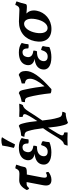

<svg xmlns="http://www.w3.org/2000/svg" viewBox="874 -1635 1011 2799"><g transform="rotate(-90 1379.5 -235.5)"><path d="M326 -518C304 -470 288 -458 246 -458C217 -458 185 -461 154 -461C96 -461 54 -433 9 -352C11 -337 20 -321 35 -316C64 -347 74 -353 104 -353H125L79 -112C63 -28 91 9 158 9C203 9 246 -12 273 -35C273 -51 269 -63 261 -73C246 -62 232 -57 218 -57C191 -57 182 -74 193 -131L235 -350H262C318 -350 332 -358 342 -377C349 -415 363 -465 379 -504C367 -511 345 -516 326 -518Z M779 -712C766 -718 749 -721 731 -721C708 -721 682 -717 657 -708C651 -661 640 -606 623 -540C637 -530 656 -524 675 -523C705 -588 743 -659 779 -712ZM446 -357C432 -294 465 -249 536 -236C445 -228 395 -190 382 -129C364 -44 429 8 559 8C609 8 662 -1 707 -21C708 -54 715 -88 722 -117C710 -131 686 -139 665 -142C645 -75 620 -46 568 -46C519 -46 495 -73 503 -118C512 -170 558 -206 644 -201C653 -217 657 -239 654 -255C583 -262 552 -296 562 -349C570 -392 595 -413 631 -413C671 -413 688 -386 688 -329C707 -321 732 -322 748 -327C750 -361 756 -394 767 -425C729 -454 685 -466 628 -466C529 -466 462 -429 446 -357Z M1171 -458C1137 -458 1102 -459 1076 -461C1072 -444 1073 -424 1077 -409C1124 -404 1127 -384 1089 -316C1071 -283 1040 -236 1014 -197C1006 -273 997 -346 980 -405C968 -448 963 -458 944 -467C912 -451 857 -435 803 -433C793 -419 787 -404 784 -386C848 -383 858 -367 870 -327C888 -267 898 -213 910 -113C853 -36 797 64 768 108C732 162 710 186 676 192C667 205 660 225 656 245C682 243 718 242 752 242C786 242 821 243 847 245C851 228 850 208 846 193C797 188 794 166 831 103C867 42 900 -12 918 -41C927 44 936 125 955 188C967 230 975 243 991 250C1022 234 1077 218 1132 216C1142 201 1147 186 1150 168C1086 165 1076 149 1064 109C1042 37 1032 -34 1022 -124C1088 -217 1107 -251 1152 -321C1186 -374 1209 -400 1247 -408C1256 -421 1263 -441 1267 -461C1242 -459 1205 -458 1171 -458Z M1687 -468C1664 -455 1603 -433 1563 -425C1561 -409 1561 -393 1564 -377C1611 -373 1631 -351 1631 -300C1631 -252 1597 -181 1521 -92C1512 -171 1496 -276 1475 -371C1460 -441 1457 -455 1422 -467C1395 -451 1336 -430 1297 -426C1292 -412 1290 -389 1290 -377C1342 -380 1353 -364 1366 -317C1386 -243 1409 -110 1419 -3C1434 6 1458 10 1479 9C1684 -173 1744 -278 1744 -365C1744 -424 1724 -454 1687 -468Z M2017 -413C2057 -413 2074 -386 2074 -329C2093 -321 2118 -322 2134 -327C2136 -361 2142 -394 2153 -425C2115 -454 2071 -466 2014 -466C1915 -466 1848 -429 1832 -357C1818 -294 1851 -249 1922 -236C1831 -228 1781 -190 1768 -129C1750 -44 1815 8 1945 8C1995 8 2048 -1 2093 -21C2094 -54 2101 -88 2108 -117C2096 -131 2072 -139 2051 -142C2031 -75 2006 -46 1954 -46C1905 -46 1881 -73 1889 -118C1898 -170 1944 -206 2030 -201C2039 -217 2043 -239 2040 -255C1969 -262 1938 -296 1948 -349C1956 -392 1981 -413 2017 -413Z M2707 -518C2695 -481 2677 -458 2637 -458C2583 -458 2511 -465 2466 -465C2309 -465 2208 -376 2179 -234C2149 -90 2213 9 2357 9C2498 9 2599 -88 2622 -203C2637 -277 2614 -325 2582 -356C2623 -353 2648 -349 2678 -349C2694 -349 2709 -350 2718 -361C2729 -408 2742 -455 2759 -500C2746 -509 2725 -514 2707 -518ZM2500 -220C2479 -108 2426 -47 2370 -47C2315 -47 2281 -109 2301 -218C2319 -315 2371 -390 2432 -390C2488 -390 2520 -327 2500 -220Z"/></g></svg>

Font: Vollkorn Semibold
Style: Italic
Weight: 600
Italic angle: -11°
Designer: Friedrich Althausen
Foundry: Friedrich Althausen
Version: Version 4.015;PS 004.015;hotconv 1.0.88;makeotf.lib2.5.64775